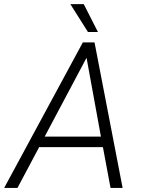

<svg xmlns="http://www.w3.org/2000/svg" viewBox="-59 -918 689 938"><path d="M443.8 -199.2H132.3L26.4 0H-38.6L345.7 -710.9H402.8L540 0H481ZM159.2 -250.5H434.1L363.8 -635.7ZM419.4 -761.7H370.6L284.7 -897.9H350.1Z"/></svg>

Font: RobotoInd Light
Style: Italic
Weight: 300
Italic angle: -12°
Designer: Google
Version: Version 2.001151; 2014